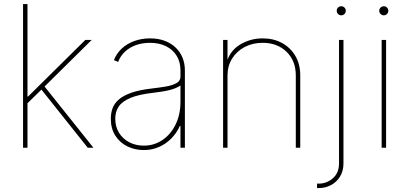

<svg xmlns="http://www.w3.org/2000/svg" viewBox="-20 -748 2071 972"><path d="M113.3 -219.7V-259.3H122.1L412.1 -545.9H444.3L196.3 -300.8L193.4 -297.9ZM96.7 0V-727.5H119.1V0ZM424.3 0 184.6 -300.8 201.7 -314.9 453.1 0Z M708 11.7Q663.1 11.7 625 -6.8Q586.9 -25.4 564 -61Q541 -96.7 541 -147.5Q541 -175.3 549.8 -199.7Q558.6 -224.1 581.1 -243.9Q603.5 -263.7 643.8 -278.1Q684.1 -292.5 747.1 -299.8Q785.2 -304.2 818.6 -309.8Q852.1 -315.4 872.8 -326.9Q893.6 -338.4 893.6 -359.4V-391.6Q893.6 -434.1 874.5 -465.3Q855.5 -496.6 820.8 -513.9Q786.1 -531.2 739.3 -531.2Q700.7 -531.2 668.5 -519.8Q636.2 -508.3 613 -486.8Q589.8 -465.3 578.1 -434.6L556.6 -443.4Q569.8 -477.5 596.4 -502.2Q623 -526.9 659.9 -540.3Q696.8 -553.7 739.3 -553.7Q780.8 -553.7 813.5 -541.5Q846.2 -529.3 869.1 -507.3Q892.1 -485.4 904.1 -455.8Q916 -426.3 916 -391.6V0H893.6V-110.4H890.6Q874 -73.7 846.7 -46.4Q819.3 -19 784.2 -3.7Q749 11.7 708 11.7ZM708 -10.7Q759.8 -10.7 801.8 -38.8Q843.8 -66.9 868.7 -117.2Q893.6 -167.5 893.6 -233.4V-315.4Q883.3 -308.1 869.4 -302.2Q855.5 -296.4 838.1 -292Q820.8 -287.6 800 -284.4Q779.3 -281.2 755.9 -278.3Q682.6 -270 640.6 -252.4Q598.6 -234.9 581.1 -208.7Q563.5 -182.6 563.5 -147.5Q563.5 -106.4 582.5 -75.7Q601.6 -44.9 634.5 -27.8Q667.5 -10.7 708 -10.7Z M1131.8 -366.2V0H1109.4V-545.9H1131.8V-428.7H1126Q1143.6 -491.2 1195.6 -522.5Q1247.6 -553.7 1309.6 -553.7Q1365.7 -553.7 1408.4 -530Q1451.2 -506.3 1475.6 -464.4Q1500 -422.4 1500 -366.2V0H1477.5V-366.2Q1477.5 -440.4 1430.7 -485.8Q1383.8 -531.2 1309.6 -531.2Q1258.8 -531.2 1218.5 -510Q1178.2 -488.8 1155 -451.4Q1131.8 -414.1 1131.8 -366.2Z M1696.3 -545.9H1718.8V79.1Q1718.8 117.7 1701.4 145.8Q1684.1 173.8 1655.8 189Q1627.4 204.1 1593.8 204.1H1585V181.6H1593.8Q1634.3 181.6 1665.3 154.3Q1696.3 127 1696.3 79.1ZM1707.5 -670.4Q1698.2 -670.4 1691.4 -677.2Q1684.6 -684.1 1684.6 -693.4Q1684.6 -703.1 1691.4 -709.7Q1698.2 -716.3 1707.5 -716.3Q1717.3 -716.3 1723.9 -709.7Q1730.5 -703.1 1730.5 -693.4Q1730.5 -684.1 1723.9 -677.2Q1717.3 -670.4 1707.5 -670.4Z M1912.1 0V-545.9H1934.6V0ZM1922.9 -670.4Q1913.6 -670.4 1906.7 -677.2Q1899.9 -684.1 1899.9 -693.4Q1899.9 -703.1 1906.7 -709.7Q1913.6 -716.3 1922.9 -716.3Q1932.6 -716.3 1939.2 -709.7Q1945.8 -703.1 1945.8 -693.4Q1945.8 -684.1 1939.2 -677.2Q1932.6 -670.4 1922.9 -670.4Z"/></svg>

Font: Inter Thin
Style: Regular
Weight: 250
Designer: Rasmus Andersson
Foundry: rsms
Version: Version 4.001;git-66647c0bb